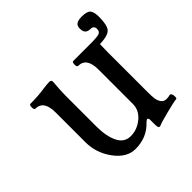

<svg xmlns="http://www.w3.org/2000/svg" viewBox="-146 -627 759 759"><g transform="rotate(-45 234.0 -247.0)"><path d="M325.2 16.1Q318.8 16.1 318.8 -5.9V-27.8Q318.8 -40 313 -40Q308.6 -40 300.8 -32.2Q260.3 11.2 196.8 11.2Q148.4 11.2 111.8 -38.3Q75.2 -87.9 75.2 -147.9V-314.9Q75.2 -381.8 28.8 -381.8Q22.5 -381.8 22.5 -395.5Q22.5 -409.2 28.8 -409.2Q74.2 -409.2 108.9 -415Q134.3 -418 142.1 -418Q153.8 -418 153.8 -408.2Q149.9 -358.9 149.9 -335V-161.1Q149.9 -106.9 166.7 -72.5Q183.6 -38.1 219.2 -38.1Q255.4 -38.1 285.2 -62.7Q314.9 -87.4 314.9 -122.1V-314.9Q314.9 -381.8 268.1 -381.8Q261.7 -381.8 261.7 -395.5Q261.7 -409.2 268.1 -409.2H365.2Q400.4 -409.2 412.6 -413.1Q424.8 -417 424.8 -433.1Q424.8 -440.4 420.4 -445.3Q416 -450.2 409.2 -450.2Q392.1 -450.2 384.5 -457.5Q377 -464.8 377 -481Q377 -497.6 387 -503.7Q397 -509.8 416 -509.8Q444.8 -509.8 454.3 -499.3Q463.9 -488.8 463.9 -460.9Q463.9 -414.6 450.7 -399.2Q437.5 -383.8 394 -381.8H390.1Q389.2 -362.8 389.2 -336.9V-113.8Q389.2 -91.3 391.1 -77.1Q393.1 -63 400.9 -52.5Q408.7 -42 422.9 -42Q435.1 -42 443.8 -44.9Q446.8 -45.4 449.2 -42Q451.7 -38.6 453.1 -33.2Q454.6 -16.1 450.2 -15.1Q435.1 -13.7 389.2 -2Q342.3 9.8 329.1 16.1Z"/></g></svg>

Font: Junicode SmCond
Style: Regular
Weight: 400
Width: 4
Designer: Peter S. Baker
Version: Version 2.206